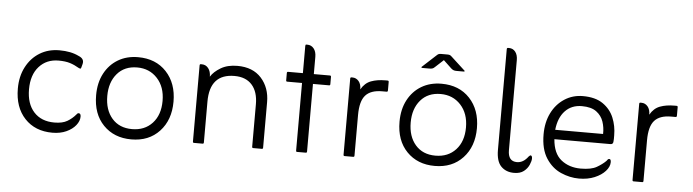

<svg xmlns="http://www.w3.org/2000/svg" viewBox="-40 -711 3159 875"><g transform="rotate(5 1539.0 -273.0)"><path d="M218 10Q139 10 91.5 -40.5Q44 -91 44 -177Q44 -233 66.5 -276Q89 -319 128 -343Q167 -367 218 -367Q271 -367 307 -349Q335 -338 328 -313L324 -298Q323 -292 319 -292Q317 -292 313 -294Q291 -307 270 -313.5Q249 -320 218 -320Q163 -320 129 -282Q95 -244 95 -178Q95 -112 129 -74.5Q163 -37 223 -37Q260 -37 282 -50Q304 -63 320 -82Q322 -84 324 -86.5Q326 -89 330 -89Q340 -89 340 -74Q340 -54 324.5 -34.5Q309 -15 281.5 -2.5Q254 10 218 10Z M579 9Q500 9 451 -41.5Q402 -92 402 -178Q402 -235 424.5 -277.5Q447 -320 486.5 -343.5Q526 -367 578 -367Q659 -367 707.5 -315Q756 -263 756 -179Q756 -95 707.5 -43Q659 9 579 9ZM578 -38Q636 -38 671 -76Q706 -114 706 -178Q706 -242 670 -281Q634 -320 578 -320Q520 -320 486.5 -281Q453 -242 453 -179Q453 -115 486.5 -76.5Q520 -38 578 -38Z M911 -307Q925 -330 956 -348.5Q987 -367 1032 -367Q1103 -367 1142 -323.5Q1181 -280 1181 -214V-6Q1181 0 1176 0H1136Q1131 0 1131 -6V-200Q1131 -257 1103 -288.5Q1075 -320 1023 -320Q910 -320 910 -193V-6Q910 0 905 0H865Q860 0 860 -6V-354Q860 -360 865 -360H870Q888 -360 899.5 -345.5Q911 -331 911 -307Z M1332 -315H1264Q1259 -315 1259 -321V-354Q1259 -360 1264 -360H1332V-484Q1332 -491 1336 -491H1341Q1359 -491 1370.5 -477Q1382 -463 1382 -439V-360H1456Q1461 -360 1461 -354V-321Q1461 -315 1456 -315H1382V-6Q1382 0 1377 0H1336Q1332 0 1332 -6Z M1559 -360Q1576 -360 1587.5 -346.5Q1599 -333 1599 -309Q1616 -339 1644 -349.5Q1672 -360 1709 -360H1720Q1725 -360 1725 -354V-316Q1725 -309 1720 -309H1699Q1647 -309 1623 -282Q1599 -255 1599 -192V-6Q1599 0 1594 0H1554Q1549 0 1549 -6V-354Q1549 -360 1554 -360Z M1967 -475 1929 -440Q1923 -434 1917.5 -432.5Q1912 -431 1904 -431H1872Q1869 -431 1868 -433Q1867 -435 1869 -436L1931 -493Q1936 -498 1940 -500Q1944 -502 1952 -502H1981Q1989 -502 1993 -500Q1997 -498 2002 -493L2064 -436Q2066 -435 2065.5 -433Q2065 -431 2062 -431H2029Q2022 -431 2016.5 -432.5Q2011 -434 2004 -440ZM1967 9Q1888 9 1839 -41.5Q1790 -92 1790 -178Q1790 -235 1812.5 -277.5Q1835 -320 1874.5 -343.5Q1914 -367 1966 -367Q2047 -367 2095.5 -315Q2144 -263 2144 -179Q2144 -95 2095.5 -43Q2047 9 1967 9ZM1966 -38Q2024 -38 2059 -76Q2094 -114 2094 -178Q2094 -242 2058 -281Q2022 -320 1966 -320Q1908 -320 1874.5 -281Q1841 -242 1841 -179Q1841 -115 1874.5 -76.5Q1908 -38 1966 -38Z M2330 9Q2293 9 2270.5 -14Q2248 -37 2248 -89V-549Q2248 -556 2253 -556H2258Q2276 -556 2287 -542Q2298 -528 2298 -504V-92Q2298 -41 2339 -41Q2368 -41 2390 -71Q2393 -73 2394.5 -75Q2396 -77 2398 -77Q2406 -77 2406 -63Q2406 -52 2398.5 -34.5Q2391 -17 2374.5 -4Q2358 9 2330 9Z M2500 -160Q2505 -95 2541.5 -66Q2578 -37 2631 -37Q2679 -37 2704 -51.5Q2729 -66 2745 -82Q2747 -85 2750 -88.5Q2753 -92 2757 -92Q2762 -92 2763.5 -87.5Q2765 -83 2765 -78Q2765 -57 2747 -37Q2729 -17 2698 -4Q2667 9 2627 9Q2585 9 2544 -9Q2503 -27 2476 -68.5Q2449 -110 2449 -178Q2449 -233 2470 -275.5Q2491 -318 2528.5 -342.5Q2566 -367 2613 -367Q2670 -367 2704.5 -343Q2739 -319 2754.5 -281.5Q2770 -244 2770 -201Q2770 -192 2770 -184.5Q2770 -177 2769 -171Q2768 -160 2756 -160ZM2500 -203H2719Q2720 -232 2711 -259Q2702 -286 2678.5 -303.5Q2655 -321 2612 -321Q2565 -321 2535.5 -290Q2506 -259 2500 -203Z M2881 -360Q2898 -360 2909.5 -346.5Q2921 -333 2921 -309Q2938 -339 2966 -349.5Q2994 -360 3031 -360H3042Q3047 -360 3047 -354V-316Q3047 -309 3042 -309H3021Q2969 -309 2945 -282Q2921 -255 2921 -192V-6Q2921 0 2916 0H2876Q2871 0 2871 -6V-354Q2871 -360 2876 -360Z"/></g></svg>

Font: Zain Light
Style: Regular
Weight: 300
Designer: Zain,Boutros
Foundry: Mobile Telecommunications Company (Zain), 2024
Version: Version 1.51; ttfautohint (v1.8.4)